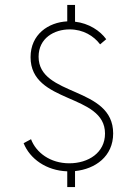

<svg xmlns="http://www.w3.org/2000/svg" viewBox="-20 -690 560 782"><path d="M440.9 -146.5C440.9 -340.3 137.2 -294.9 137.2 -459C137.2 -534.7 200.7 -570.3 263.7 -570.3C318.8 -570.3 362.3 -543.5 387.7 -509.3L412.6 -530.3C387.7 -564.9 341.8 -595.2 285.6 -601.6V-669.9H253.9V-603C177.2 -599.1 104.5 -550.3 104.5 -457C104.5 -265.6 407.7 -311 407.7 -146C407.7 -67.9 339.8 -24.9 262.2 -24.9C184.6 -24.9 127 -68.4 106.4 -123L76.2 -106.9C101.6 -43 168.9 4.9 253.9 7.8V71.8H285.6V6.8C367.7 -1.5 440.9 -52.7 440.9 -146.5Z"/></svg>

Font: Now ExtraLight
Style: Regular
Weight: 200
Designer: Alfredo Marco Pradil
Foundry: Alfredo Marco Pradil
Version: Version 1.200;hotconv 1.0.109;makeotfexe 2.5.65596